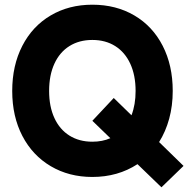

<svg xmlns="http://www.w3.org/2000/svg" viewBox="-20 -735 818 817"><path d="M32 -348Q32 -456.5 75 -540Q118 -623.5 195.5 -669.2Q273 -715 373 -715Q474 -715 551.8 -669.2Q629.5 -623.5 672.2 -540.2Q715 -457 715 -348Q715 -285 700 -230Q685 -175 657 -130.5L761 -29L667 62L565 -36.5Q481.5 18 373 18Q273.5 18 196 -27.8Q118.5 -73.5 75.2 -156.5Q32 -239.5 32 -348ZM373 -132Q416 -132 449.5 -147L373 -221L464 -318L539.5 -244.5Q557 -289.5 557 -348Q557 -414.5 534.5 -463.5Q512 -512.5 470.5 -538.8Q429 -565 373 -565Q317 -565 275.5 -539Q234 -513 211.5 -464Q189 -415 189 -348Q189 -281.5 211.5 -232.8Q234 -184 275.5 -158Q317 -132 373 -132Z"/></svg>

Font: HK Grotesk Black
Style: Regular
Weight: 900
Designer: Alfredo Marco Pradil
Foundry: Hanken Design Co.
Version: Version 3.001